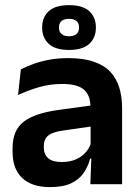

<svg xmlns="http://www.w3.org/2000/svg" viewBox="-20 -734 556 765"><path d="M340 0 344.5 -120 341 -131V-284.5L340.5 -306.5Q340.5 -354.5 314.2 -377Q288 -399.5 228.5 -399.5Q178 -399.5 133.8 -386.2Q89.5 -373 52 -355.5L63 -457.5Q85 -469 113.2 -479.2Q141.5 -489.5 176.5 -496Q211.5 -502.5 252 -502.5Q312 -502.5 353.5 -488.2Q395 -474 419.8 -447.5Q444.5 -421 455.5 -384.2Q466.5 -347.5 466.5 -303V0ZM179.5 11.5Q106.5 11.5 68.2 -25Q30 -61.5 30 -129V-143Q30 -214.5 74 -248.8Q118 -283 213.5 -296L352.5 -315L360 -232.5L232 -214Q190 -208.5 172.2 -194Q154.5 -179.5 154.5 -151.5V-146.5Q154.5 -119 171.8 -103.8Q189 -88.5 226 -88.5Q259 -88.5 282.5 -99Q306 -109.5 321.2 -126.8Q336.5 -144 343 -165.5L361 -102H339Q331 -70.5 313.2 -44.8Q295.5 -19 263.5 -3.8Q231.5 11.5 179.5 11.5ZM148 -623V-625.5Q148 -665 174 -689.2Q200 -713.5 255 -713.5Q310 -713.5 336 -689.2Q362 -665 362 -625.5V-623Q362 -584 336 -559.5Q310 -535 255 -535Q200 -535 174 -559.5Q148 -584 148 -623ZM215 -623.5Q215 -607.5 225.2 -598.5Q235.5 -589.5 255 -589.5Q274.5 -589.5 284.8 -598.5Q295 -607.5 295 -623.5V-625Q295 -641.5 284.8 -650.2Q274.5 -659 255 -659Q235.5 -659 225.2 -650.2Q215 -641.5 215 -625Z"/></svg>

Font: Anek Odia Medium SemiBold
Style: Regular
Weight: 600
Version: Version 1.003